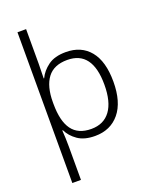

<svg xmlns="http://www.w3.org/2000/svg" viewBox="-178 -858 955 1192"><g transform="rotate(-20 299.5 -262.0)"><path d="M543 -269Q543 -134 483.5 -62Q424 10 322 10Q251 10 208 -20Q165 -50 145 -92H141Q143 -70 144 -39Q145 -8 145 15V236H88V-760H145V-531Q145 -511 144 -482.5Q143 -454 143 -435H146Q166 -478 209.5 -510Q253 -542 327 -542Q429 -542 486 -472.5Q543 -403 543 -269ZM484 -270Q484 -493 319 -493Q230 -493 188 -437Q146 -381 146 -277V-266Q146 -152 187 -95.5Q228 -39 315 -39Q397 -39 440.5 -98Q484 -157 484 -270Z"/></g></svg>

Font: Noto Sans Arabic Light
Style: Regular
Weight: 300
Designer: Monotype Design Team, Nadine Chahine, Nizar Qandah and Khaled Hosny
Foundry: Monotype Imaging Inc.
Version: Version 2.012; ttfautohint (v1.8.4.7-5d5b)